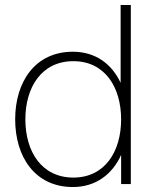

<svg xmlns="http://www.w3.org/2000/svg" viewBox="-20 -740 608 772"><path d="M506 0V-720H465V-407C430 -482 365 -532 273 -532C121 -532 41 -411 41 -260C41 -109 121 12 273 12C366 12 432 -40 467 -117V0ZM82 -260C82 -389 147 -494 275 -494C402 -494 467 -389 467 -260C467 -131 402 -26 275 -26C147 -26 82 -131 82 -260Z"/></svg>

Font: Aspekta 150
Style: Regular
Weight: 150
Designer: Ivo Dolenc
Version: Version 2.000